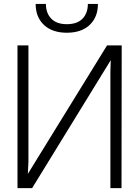

<svg xmlns="http://www.w3.org/2000/svg" viewBox="-20 -966 715 986"><path d="M605 -732.9 604 0H546.9V-599.1L548.8 -657.2L145 0H69.8V-732.9H126V-134.8L123 -73.2L529.8 -732.9ZM163.1 -945.8H215.8Q215.8 -898.4 243.4 -870.1Q271 -841.8 323.2 -841.8Q376.5 -841.8 403.8 -870.1Q431.2 -898.4 431.2 -945.8H482.9Q482.9 -877.9 440.4 -837.9Q397.9 -797.9 323.2 -797.9Q248.5 -797.9 205.8 -837.9Q163.1 -877.9 163.1 -945.8Z"/></svg>

Font: Kreadon Light
Style: Regular
Weight: 300
Designer: kohakuno
Foundry: StudioGnu
Version: Version 1.000;Glyphs 3.1.2 (3151)